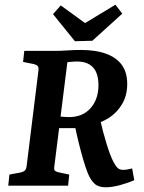

<svg xmlns="http://www.w3.org/2000/svg" viewBox="-20 -788 610 815"><path d="M15 0 20 -47 68 -56Q80 -59 85.5 -64Q91 -69 93 -83L143 -487Q145 -502 140 -507.5Q135 -513 124 -516L78 -525L83 -572H211Q238 -572 266.5 -574Q295 -576 323 -576Q386 -576 430 -560Q474 -544 497 -512.5Q520 -481 520 -432Q520 -383 498.5 -346.5Q477 -310 442 -287.5Q407 -265 363 -257L327 -244H219L225 -296Q235 -293 249 -292Q263 -291 273 -291Q331 -291 364.5 -329Q398 -367 398 -427Q398 -457 389 -479.5Q380 -502 359.5 -514.5Q339 -527 306 -527Q296 -527 285 -526Q274 -525 266 -524L210 -77Q209 -68 212.5 -64Q216 -60 227 -57L274 -47L269 0ZM429 7Q398 7 381.5 -8Q365 -23 353 -52Q343 -77 333 -111.5Q323 -146 313.5 -184.5Q304 -223 297 -259L405 -281Q417 -227 432.5 -177Q448 -127 461 -102Q471 -83 479.5 -75Q488 -67 502 -67Q518 -67 541 -73L550 -23Q525 -12 490.5 -2.5Q456 7 429 7ZM499 -730 372 -615 298 -613 205 -728 238 -765 341 -690 470 -768Z"/></svg>

Font: Rasa SemiBold
Style: Italic
Weight: 600
Italic angle: -7.10001°
Designer: Anna Giedrys (Yrsa+Rasa design), David Brezina (Yrsa art-direction, Rasa art-direction, design)
Foundry: Rosetta Type Foundry
Version: Version 2.004